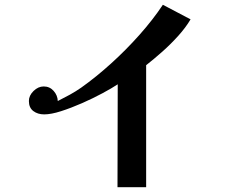

<svg xmlns="http://www.w3.org/2000/svg" viewBox="-20 -764 1040 804"><path d="M778 -683Q758 -649 726.5 -614Q695 -579 659.5 -547.5Q624 -516 592 -491V20H472L473 -411Q449 -395 409 -373.5Q369 -352 323.5 -332Q278 -312 236 -298.5Q194 -285 165 -285Q138 -285 119.5 -299Q101 -313 101 -341Q101 -364 120.5 -383Q140 -402 163 -402Q188 -402 204.5 -383.5Q221 -365 222 -341Q248 -354 272.5 -367.5Q297 -381 320 -397Q382 -441 445 -498Q508 -555 564 -618Q620 -681 662 -744Z"/></svg>

Font: Kaisei Decol
Style: Bold
Weight: 700
Designer: Font-Kai, 金井和夫
Foundry: KAZUO KANAI
Version: Version 5.003